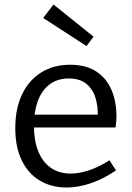

<svg xmlns="http://www.w3.org/2000/svg" viewBox="-20 -825 588 854"><path d="M276 9Q209 9 157.5 -21.5Q106 -52 77 -111Q48 -170 48 -255Q48 -342 78 -405Q108 -468 163 -502.5Q218 -537 292 -537Q362 -537 407.5 -507.5Q453 -478 475.5 -426Q498 -374 498 -307Q498 -296 497 -285Q496 -274 494 -258H109V-315H424L415 -309Q416 -354 404 -392Q392 -430 363 -453Q334 -476 286 -476Q235 -476 200 -449Q165 -422 148 -375Q131 -328 131 -266Q131 -200 150 -152.5Q169 -105 205.5 -79Q242 -53 295 -53Q332 -53 376 -67.5Q420 -82 467 -112L496 -67Q440 -29 384 -10Q328 9 276 9ZM218 -805 396 -662 365 -620 172 -745Z"/></svg>

Font: Pack4
Style: Regular
Weight: 400
Version: Version 2.002